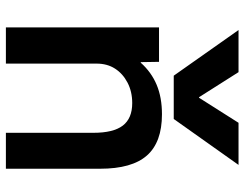

<svg xmlns="http://www.w3.org/2000/svg" viewBox="-109 -721 830 652"><g transform="rotate(90 306.0 -395.0)"><path d="M82 -790H225L310 -656H312L397 -790H540L384 -570H237ZM73 0V-520H190L191 -458H193Q225 -494 268 -512Q311 -530 368 -530Q463 -530 508 -479Q553 -428 553 -320V0H431V-297Q431 -365 406.5 -397Q382 -429 330 -429Q291 -429 260.5 -413Q230 -397 213 -370.5Q196 -344 196 -308V0Z"/></g></svg>

Font: M PLUS 1 SemiBold
Style: Regular
Weight: 600
Designer: Coji Morishita
Foundry: UNDERFOREST DESIGN
Version: Version 1.001